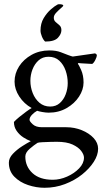

<svg xmlns="http://www.w3.org/2000/svg" viewBox="-20 -668 495 910"><path d="M271 -525Q271 -507 254.5 -489Q238 -471 194 -471Q185 -479 178.5 -495Q172 -511 172 -523Q172 -557 187 -582Q202 -607 221 -623.5Q240 -640 252 -646Q254 -648 260 -648Q280 -648 280 -641Q280 -639 269 -629.5Q258 -620 246.5 -608Q235 -596 235 -584Q235 -571 244 -563.5Q253 -556 262 -548Q271 -540 271 -525ZM294 -65Q333 -65 367.5 -51Q402 -37 423.5 -14Q445 9 445 37Q445 67 424.5 99Q404 131 369 159Q334 187 288 204.5Q242 222 191 222Q152 222 113 209Q74 196 48 169.5Q22 143 22 103Q22 81 41 61Q60 41 85 25Q110 9 126 1Q109 -5 90.5 -17Q72 -29 59 -47.5Q46 -66 46 -90Q55 -100 71.5 -113.5Q88 -127 104.5 -139Q121 -151 130 -156Q94 -176 71.5 -210.5Q49 -245 49 -281Q49 -320 70.5 -353.5Q92 -387 129.5 -408Q167 -429 214 -429Q246 -429 268 -420.5Q290 -412 303 -407Q317 -402 317.5 -402Q318 -402 325 -400L430 -415Q439 -412 439 -405Q439 -399 432 -384.5Q425 -370 417 -365Q405 -366 390 -366.5Q375 -367 364 -368Q353 -369 353 -369Q349 -369 349 -366Q353 -362 364.5 -336.5Q376 -311 376 -277Q376 -243 354.5 -210Q333 -177 295.5 -155.5Q258 -134 211 -134Q198 -134 181 -137Q164 -140 156 -143Q143 -136 131.5 -124Q120 -112 120 -100Q120 -93 135 -79Q150 -65 179 -65ZM249 4Q240 4 219.5 4.5Q199 5 180.5 6Q162 7 158 9Q142 19 121 37Q100 55 100 74Q100 121 134 152.5Q168 184 230 184Q264 184 298 169Q332 154 355 130Q378 106 378 79Q378 65 365 47.5Q352 30 324 17Q296 4 249 4ZM210 -399Q182 -399 163 -382Q144 -365 134 -339Q124 -313 124 -285Q124 -255 135 -227Q146 -199 167 -181Q188 -163 218 -163Q245 -163 263.5 -179.5Q282 -196 291.5 -221.5Q301 -247 301 -274Q301 -305 291 -333.5Q281 -362 261 -380.5Q241 -399 210 -399Z"/></svg>

Font: Amiri
Style: Regular
Weight: 400
Designer: Khaled Hosny
Version: Version 0.114